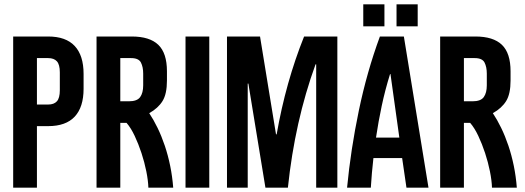

<svg xmlns="http://www.w3.org/2000/svg" viewBox="-20 -869 2429 889"><path d="M41 -700H203Q285 -700 326 -656Q367 -612 367 -527V-458Q367 -373 326 -329Q285 -285 203 -285H151V0H41ZM203 -385Q230 -385 243.5 -400Q257 -415 257 -451V-534Q257 -570 243.5 -585Q230 -600 203 -600H151V-385Z M577 -400Q615 -400 629 -419.5Q643 -439 643 -474V-528Q643 -559 632.5 -579.5Q622 -600 587 -600H537V-400ZM427 -700H590Q673 -700 713 -661.5Q753 -623 753 -539V-496Q753 -434 732.5 -401Q712 -368 671 -345Q691 -315 709.5 -277Q728 -239 743 -194.5Q758 -150 768 -101Q778 -52 782 0H667Q666 -33 657.5 -75.5Q649 -118 635 -160.5Q621 -203 603.5 -240Q586 -277 566 -300H537V0H427Z M839 -700H949V0H839Z M1031 -700H1184L1258 -247H1261Q1303 -488 1388 -700H1542V0H1444V-571H1441Q1393 -439 1361 -296Q1329 -153 1313 0H1209L1130 -482H1127V0H1031Z M1829 -232 1788 -526H1786Q1763 -452 1747.5 -379Q1732 -306 1721 -232ZM1587 0Q1604 -177 1641.5 -357Q1679 -537 1739 -700H1850L1964 0H1862L1842 -137H1709Q1701 -67 1697 0ZM1662 -849H1760V-747H1662ZM1816 -849H1914V-747H1816Z M2168 -400Q2206 -400 2220 -419.5Q2234 -439 2234 -474V-528Q2234 -559 2223.5 -579.5Q2213 -600 2178 -600H2128V-400ZM2018 -700H2181Q2264 -700 2304 -661.5Q2344 -623 2344 -539V-496Q2344 -434 2323.5 -401Q2303 -368 2262 -345Q2282 -315 2300.5 -277Q2319 -239 2334 -194.5Q2349 -150 2359 -101Q2369 -52 2373 0H2258Q2257 -33 2248.5 -75.5Q2240 -118 2226 -160.5Q2212 -203 2194.5 -240Q2177 -277 2157 -300H2128V0H2018Z"/></svg>

Font: Booming Bebas 2
Style: Regular
Weight: 400
Designer: Ryoichi Tsunekawa
Foundry: Ryoichi Tsunekawa
Version: Version 2.000